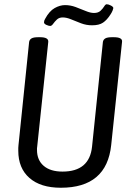

<svg xmlns="http://www.w3.org/2000/svg" viewBox="-20 -877 630 903"><path d="M266 6Q171 6 118.5 -40Q66 -86 66 -168Q66 -175 66 -181.5Q66 -188 67 -195L117 -680Q119 -691 128.5 -696.5Q138 -702 160 -702H168Q209 -702 207 -680L155 -188Q154 -184 154 -180Q154 -176 154 -172Q154 -124 185.5 -97Q217 -70 274 -70Q401 -70 413 -188L464 -680Q466 -691 475.5 -696.5Q485 -702 507 -702H515Q557 -702 554 -680L503 -195Q482 6 266 6ZM216 -755Q209 -755 198 -760Q187 -765 187 -772Q187 -780 192 -788Q212 -825 237 -839Q262 -853 286 -853Q311 -853 335.5 -844Q360 -835 382.5 -825.5Q405 -816 422 -816Q442 -816 453 -826.5Q464 -837 470 -847Q476 -857 482 -857Q490 -857 501.5 -851Q513 -845 513 -839Q513 -837 510 -828.5Q507 -820 499 -808Q483 -783 464.5 -770.5Q446 -758 413 -758Q386 -758 361 -767.5Q336 -777 314.5 -786Q293 -795 275 -795Q258 -795 247.5 -785Q237 -775 230 -765Q223 -755 216 -755Z"/></svg>

Font: Asap Condensed Condensed Regular
Style: Italic
Weight: 400
Width: 3
Italic angle: -6°
Designer: Pablo Cosgaya
Foundry: Omnibus-Type
Version: Version 3.001; ttfautohint (v1.8.4.7-5d5b)